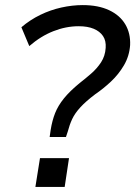

<svg xmlns="http://www.w3.org/2000/svg" viewBox="-20 -734 531 754"><path d="M175 -196 179 -224Q185 -261 196.5 -290Q208 -319 231 -347.5Q254 -376 293 -408Q315 -425 338 -445Q361 -465 377 -489.5Q393 -514 395 -546Q397 -574 384.5 -592.5Q372 -611 348 -621Q324 -631 289 -631Q239 -631 189.5 -611.5Q140 -592 95 -553L64 -627Q98 -656 138 -675.5Q178 -695 221 -704.5Q264 -714 305 -714Q366 -714 408.5 -694Q451 -674 472 -638.5Q493 -603 491 -557Q488 -514 467 -478Q446 -442 415.5 -413.5Q385 -385 354 -364Q317 -336 295.5 -312.5Q274 -289 263.5 -266.5Q253 -244 246 -217L239 -196ZM119 0 137 -113H251L234 0Z"/></svg>

Font: Nunito Sans 10pt Medium
Style: Italic
Weight: 500
Italic angle: -9°
Designer: Vernon Adams
Foundry: Vernon Adams
Version: Version 3.101;gftools[0.9.27]